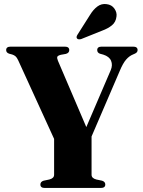

<svg xmlns="http://www.w3.org/2000/svg" viewBox="-20 -931 706 951"><path d="M501.5 -17Q501.5 0 479 0H202Q180 0 180 -17Q180 -31 196 -36L224.5 -42Q248 -48 248 -65.5V-243L70 -632.5Q63.5 -646.5 56.8 -652.2Q50 -658 40.5 -661L25.5 -665Q10.5 -670 10.5 -683Q10.5 -700 33 -700H300.5Q323 -700 323 -683Q323 -668.5 306 -664L281 -659.5Q266 -655.5 263.8 -649.5Q261.5 -643.5 267 -630L407.5 -301.5L528.5 -583.5Q539 -608.5 530.2 -629.8Q521.5 -651 491.5 -660.5L475 -665Q461.5 -670 461.5 -683Q461.5 -700 483.5 -700H639.5Q661.5 -700 661.5 -683Q661.5 -671.5 648.5 -665.5L639.5 -661.5Q620.5 -654 604.8 -636Q589 -618 573 -579.5L433.5 -255V-65.5Q433.5 -48 457 -42L485.5 -36Q501.5 -31 501.5 -17ZM425.5 -856.5Q442.5 -884.5 462.8 -899.2Q483 -914 508 -910.5Q533.5 -907.5 546.8 -888.2Q560 -869 557 -849.5Q554 -821.5 534.2 -805.5Q514.5 -789.5 485.5 -779L382 -737.5Q377 -736 370.8 -736.2Q364.5 -736.5 361.5 -740.5Q356 -747 364 -759.5Z"/></svg>

Font: Fraunces 72pt S000
Style: Bold
Weight: 700
Version: Version 1.000; ttfautohint (v1.8.3)